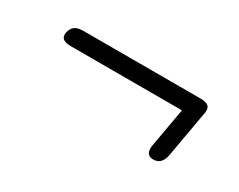

<svg xmlns="http://www.w3.org/2000/svg" viewBox="-40 -436 576 462"><g transform="rotate(30 248.0 -205.0)"><path d="M375 -133Q375 -139 376 -143L395 -250H86Q55 -250 60 -273Q63 -286 71 -291.5Q79 -297 94 -297H420Q435 -297 441.5 -291.5Q448 -286 446 -273L423 -143Q418 -113 394 -113Q375 -113 375 -133Z"/></g></svg>

Font: Kodchasan ExtraLight
Style: Italic
Weight: 275
Italic angle: -10°
Version: Version 1.000; ttfautohint (v1.6)